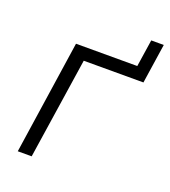

<svg xmlns="http://www.w3.org/2000/svg" viewBox="-117 -705 701 792"><g transform="rotate(20 233.5 -309.0)"><path d="M51 0 125 -499H394L412 -618H467L441 -444H179L112 0Z"/></g></svg>

Font: Nunitoga
Style: Light Italic
Weight: 300
Italic angle: -9°
Designer: Vernon Adams
Foundry: Vernon Adams
Version: Version 1.0